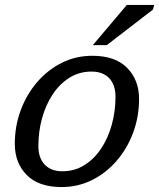

<svg xmlns="http://www.w3.org/2000/svg" viewBox="-20 -748 645 778"><path d="M354 -522Q447 -522 495.2 -473Q543.5 -424 543.5 -347Q543.5 -275 519.5 -210.5Q495.5 -146 452.5 -96.2Q409.5 -46.5 352.5 -18.2Q295.5 10 229.5 10Q136.5 10 88.2 -39Q40 -88 40 -165Q40 -237 64 -301.5Q88 -366 131 -415.8Q174 -465.5 231 -493.8Q288 -522 354 -522ZM232.5 -54Q282 -54 321.8 -78.8Q361.5 -103.5 389.8 -146Q418 -188.5 433 -242.8Q448 -297 448 -356Q448 -404 422.5 -431Q397 -458 351 -458Q301.5 -458 261.8 -433.2Q222 -408.5 193.8 -366Q165.5 -323.5 150.5 -269.2Q135.5 -215 135.5 -156Q135.5 -108 161.2 -81Q187 -54 232.5 -54ZM356 -565 494 -728H605L599.5 -709L412.5 -565Z"/></svg>

Font: Newsreader Caption
Style: Italic
Weight: 400
Italic angle: -17°
Designer: Hugues Gentile
Foundry: Production Type
Version: Version 1.001